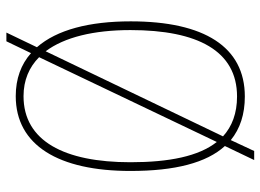

<svg xmlns="http://www.w3.org/2000/svg" viewBox="-130 -666 835 616"><g transform="rotate(90 288.0 -357.5)"><path d="M131 -58 84 40H112L150 -39C186 -7 232 10 288 10C446 10 528 -128 528 -358C528 -501 502 -602 448 -661L493 -755H464L429 -680C392 -710 346 -725 289 -725C130 -725 48 -595 48 -359C48 -226 75 -122 131 -58ZM417 -655 144 -86C99 -146 76 -240 76 -358C76 -574 143 -700 289 -700C343 -700 385 -684 417 -655ZM288 -15C237 -15 195 -33 163 -65L435 -635C481 -577 500 -482 500 -358C500 -146 432 -15 288 -15Z"/></g></svg>

Font: Noto Serif Myanmar Condensed Thin
Style: Regular
Weight: 100
Width: 3
Designer: Ben Mitchell and the Monotype Design Team
Foundry: Monotype Imaging Inc.
Version: Version 2.106